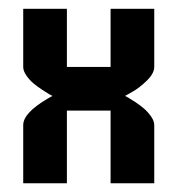

<svg xmlns="http://www.w3.org/2000/svg" viewBox="-20 -420 440 440"><path d="M233.4 -266.6V-399.9H333.5V-266.6Q333.5 -252 316.7 -235.4Q299.8 -218.8 283.2 -209.5L266.6 -200.2Q269.5 -198.7 273.9 -196.3Q278.3 -193.8 289.8 -186.3Q301.3 -178.7 310.1 -171.1Q318.8 -163.6 326.2 -153.1Q333.5 -142.6 333.5 -133.3V0H233.4V-166.5H133.3V0H33.2V-133.3Q33.2 -161.1 88.9 -193.8Q100.1 -200.2 100.1 -200.2Q97.2 -201.7 92.8 -204.1Q88.4 -206.5 76.9 -214.1Q65.4 -221.7 56.6 -229Q47.9 -236.3 40.5 -246.8Q33.2 -257.3 33.2 -266.6V-399.9H133.3V-266.6Z"/></svg>

Font: Malkor
Style: Bold
Weight: 700
Version: Version 1.3